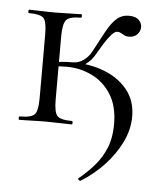

<svg xmlns="http://www.w3.org/2000/svg" viewBox="-46 -436 551 670"><g transform="rotate(5 229.0 -100.5)"><path d="M261 193Q257.8 194.2 253.9 190.6Q250 187 253 185Q283 160.4 307.2 132.5Q331.4 104.6 345.8 69.2Q360.2 33.8 360.2 -12.8Q360.2 -76.6 334.3 -117.6Q308.4 -158.6 266.8 -178.8Q225.2 -199 177.6 -199Q167 -199 152.8 -198.2Q138.6 -197.4 127.4 -195.4L122.4 -208.8Q141.8 -213 159.8 -214.6Q177.8 -216.2 198 -216.2Q259 -216.2 309.6 -196.3Q360.2 -176.4 390.5 -138.4Q420.8 -100.4 420.8 -45.6Q420.8 0 399.3 44.2Q377.8 88.4 342 126.7Q306.2 165 261 193ZM29.6 0Q26.6 0 26.6 -6Q26.6 -12 29.6 -12Q71 -12 82.2 -25Q93.4 -38 93.4 -81V-305Q93.4 -349 82.3 -361.5Q71.2 -374 30.6 -374Q27.8 -374 27.8 -380Q27.8 -386 30.6 -386Q49.2 -386 73.3 -385Q97.4 -384 123 -384Q146.8 -384 170.8 -385Q194.8 -386 213.2 -386Q215.4 -386 215.4 -380Q215.4 -374 213.2 -374Q172 -374 160.8 -360Q149.6 -346 149.6 -303V-81Q149.6 -38 160.8 -25Q172 -12 213.2 -12Q215.4 -12 215.4 -6Q215.4 0 213.2 0Q193.8 0 170.3 -1Q146.8 -2 123 -2Q97.4 -2 73.3 -1Q49.2 0 29.6 0ZM198 -200.2V-216.2Q218.6 -216.2 235.7 -228.8Q252.8 -241.4 261.8 -258.6Q285 -302.4 301.6 -332.8Q318.2 -363.2 336 -379.2Q353.8 -395.2 379.4 -395.2Q402.4 -395.2 413.5 -384.4Q424.6 -373.6 424.6 -359.8Q424.6 -345 414.1 -333.7Q403.6 -322.4 384.8 -322.4Q374.8 -322.4 368.3 -326Q361.8 -329.6 356.3 -332.8Q350.8 -336 343.2 -336Q334.8 -336 323.2 -323.2Q311.6 -310.4 299.6 -291.2Q287.6 -272 277.2 -253.8Q263.8 -229 243.2 -214.6Q222.6 -200.2 198 -200.2Z"/></g></svg>

Font: Cormorant Light
Style: Regular
Weight: 300
Designer: Christian Thalmann (Catharsis Fonts)
Foundry: Catharsis Fonts
Version: Version 4.000